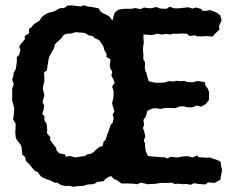

<svg xmlns="http://www.w3.org/2000/svg" viewBox="-20 -702 902 740"><path d="M264 18 247 14 232 15 215 11 201 2H191L173 -7L162 -10L144 -18L137 -23L125 -39L115 -43L106 -53L92 -70L80 -81L77 -97L66 -106L63 -134L61 -142L44 -164L40 -176L39 -194L40 -208V-226L30 -243L33 -256L34 -274L35 -285L31 -299L27 -314V-335V-360L33 -377L27 -395L32 -412L33 -423L41 -436L45 -465V-482L53 -489L59 -510L54 -522L62 -535L76 -551L75 -563L92 -574V-591L100 -596L111 -609L133 -623L140 -635L149 -643L165 -652L188 -658L210 -670L221 -671H227L242 -681H260L291 -677L302 -682L318 -677L334 -675L360 -670L368 -657L377 -651L396 -642L405 -635L412 -623L413 -622L421 -651L427 -658L438 -665L458 -668H487L500 -671L522 -667L535 -673L547 -671L561 -670L583 -675L597 -669L621 -668L634 -676L652 -670H669L689 -672L706 -674L722 -669L736 -673L754 -668L760 -661L772 -660L790 -663L814 -654L829 -643L834 -624L824 -601L826 -588L812 -575L799 -561L776 -563L764 -562H741L730 -566L711 -563L700 -572L677 -573L669 -572H646L637 -569L620 -571L603 -569L584 -572L571 -568L562 -567L533 -569V-555L534 -537L532 -525L531 -509L533 -489L532 -475L539 -461L538 -443L540 -429L544 -422L548 -405L553 -389L569 -385L583 -383H602L618 -385L628 -389L650 -388L662 -391L669 -389L691 -390L701 -386L720 -385L735 -388L742 -390L770 -385L771 -374L781 -360L786 -347L785 -316L773 -301L756 -291L737 -295L720 -288L699 -289L691 -292H674L656 -285L634 -286L609 -285L601 -282L580 -285L568 -284L548 -275L542 -253L533 -240L535 -219L531 -209L537 -191L540 -174L534 -162L539 -149V-136L542 -119L550 -101L564 -99L580 -98L602 -96H615L624 -91L639 -98L661 -95L680 -98L684 -99L704 -100L722 -95L741 -103L744 -96L766 -95L774 -94L788 -95L815 -86L830 -79L832 -62L836 -47L831 -20L829 -9L807 3L782 1L772 9L745 7L728 4L716 10L698 7L686 8L668 6L653 7L642 2L626 3H602L593 4L574 7H565L549 8L524 2L508 8L495 6L469 5H448L432 -7L419 -12L409 -23L400 -21L383 -10L382 -4L355 -1L347 5L337 8L318 9L302 14L276 16ZM269 -95 294 -99 308 -101 318 -108 330 -109 341 -116 348 -123 362 -135 376 -140 379 -156 387 -163 395 -188 400 -201 406 -220 415 -231 418 -247 414 -262 421 -271 417 -286 412 -303 417 -326 418 -350 412 -368 422 -383 416 -398 409 -411 413 -425 405 -439 403 -452 406 -473 390 -483 391 -494 383 -507 378 -524 369 -538 361 -548 345 -555 339 -562 322 -566 307 -575 296 -576 271 -578 255 -573 240 -572 226 -568 219 -558 214 -552 198 -538 191 -530 189 -518 181 -504 170 -484 167 -473 165 -459 163 -449 161 -431 149 -422 151 -408V-387L148 -378L145 -361L151 -335L144 -308L150 -296L148 -280L143 -263L151 -254V-239L160 -224L162 -202L161 -189L174 -173L173 -163L187 -144L197 -131V-124L208 -111L230 -107L234 -98L251 -101Z"/></svg>

Font: Winky Rough Medium
Style: Regular
Weight: 500
Designer: Simon Atzbach
Foundry: typofactur
Version: Version 1.206; ttfautohint (v1.8.4.7-5d5b)